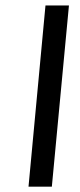

<svg xmlns="http://www.w3.org/2000/svg" viewBox="-20 -704 302 724"><path d="M87.5 0 151.5 -683.5H240L175.5 0Z"/></svg>

Font: Karla Medium
Style: Italic
Weight: 500
Italic angle: -8°
Designer: Jonathan Pinhorn
Version: Version 2.001